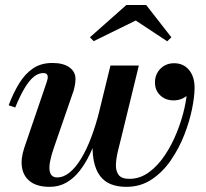

<svg xmlns="http://www.w3.org/2000/svg" viewBox="-20 -714 799 744"><path d="M469.5 10Q436 10 410.2 0Q384.5 -10 367.5 -32.5Q350.5 -55 343.2 -91.8Q336 -128.5 340 -182L408 -460H518L454 -197.5Q446.5 -166 438.5 -134.8Q430.5 -103.5 429.2 -77.8Q428 -52 439.5 -36.5Q451 -21 481.5 -21Q522.5 -21 557.5 -46.8Q592.5 -72.5 619.8 -113.8Q647 -155 666 -203Q685 -251 695 -296.2Q705 -341.5 705 -374Q705 -405.5 693.8 -423.5Q682.5 -441.5 655 -442V-468Q677.5 -468 694 -457Q710.5 -446 719.5 -429.5Q728.5 -413 728.5 -397Q728.5 -363.5 705.8 -344.2Q683 -325 652.5 -325Q622 -325 601.2 -344.2Q580.5 -363.5 580.5 -394.5Q580.5 -426.5 601.8 -447.8Q623 -469 655 -469Q690.5 -469 712.2 -443.2Q734 -417.5 734 -374Q734 -341 724.2 -292.2Q714.5 -243.5 694 -191.2Q673.5 -139 642.2 -93.2Q611 -47.5 568 -18.8Q525 10 469.5 10ZM172.5 10Q125 10 98.2 -9.8Q71.5 -29.5 65.5 -63.5Q59.5 -97.5 74 -141L160.5 -394.5Q162 -399 163.5 -404.8Q165 -410.5 165 -415Q165 -431 148 -431Q129 -431 111 -416.5Q93 -402 75.2 -372.2Q57.5 -342.5 39 -297.5L13.5 -306Q32.5 -356 55.5 -392.8Q78.5 -429.5 109.2 -449.8Q140 -470 183 -470Q225.5 -470 249 -453Q272.5 -436 272.5 -408.5Q272.5 -397 270.2 -384Q268 -371 264.5 -360.5L189 -142Q168.5 -83 172 -54.8Q175.5 -26.5 201.5 -26.5Q226.5 -26.5 249.8 -45.5Q273 -64.5 294.2 -99.2Q315.5 -134 333.5 -181.8Q351.5 -229.5 366 -287H386Q375 -242.5 361 -199.5Q347 -156.5 329 -118.5Q311 -80.5 288.5 -51.8Q266 -23 237.2 -6.5Q208.5 10 172.5 10ZM343 -554.5 328.5 -569.5 469.5 -694.5H546.5L644 -569.5L628 -554L506 -634.5Z"/></svg>

Font: Bodoni Moda 9pt SemiBold
Style: Italic
Weight: 600
Italic angle: -13°
Designer: Owen Earl
Foundry: indestructible type
Version: Version 2.004